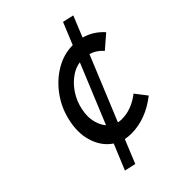

<svg xmlns="http://www.w3.org/2000/svg" viewBox="-226 -754 989 989"><g transform="rotate(-45 269.0 -259.5)"><path d="M369.1 -529.8 418.5 -649.9 479.5 -636.2 432.6 -521.5Q493.7 -504.9 538.1 -455.1L465.3 -392.1Q436.5 -424.8 397.5 -436.5L252.4 -84Q264.6 -81.1 278.8 -81.1Q349.1 -81.1 414.1 -131.8L462.4 -69.3Q365.7 6.3 261.2 6.3Q237.8 6.3 216.8 2L164.1 130.9L102.5 117.2L160.2 -22.5Q155.3 -25.4 150.4 -29.3Q104.5 -64.9 85.9 -126Q75.2 -159.7 75.2 -197.8Q75.2 -228.5 82 -261.7Q96.7 -336.9 139.9 -397.7Q183.1 -458.5 242.9 -494.1Q302.7 -529.8 368.2 -529.8ZM198.7 -116.7 332.5 -441.4Q302.2 -437.5 272.5 -418.5Q234.9 -394 207 -352.8Q179.2 -311.5 169.4 -261.7Q164.6 -238.3 164.6 -217.3Q164.6 -192.9 170.9 -170.9Q179.7 -138.7 198.7 -116.7Z"/></g></svg>

Font: Qaz
Style: Italic
Weight: 400
Italic angle: -11.25°
Designer: GGBotNet
Foundry: f0n7
Version: 0.70